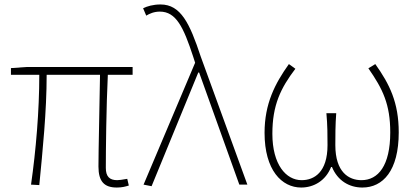

<svg xmlns="http://www.w3.org/2000/svg" viewBox="-20 -827 1871 860"><path d="M503 13C526 13 541 9 557 4L550 -26C527 -22 514 -20 505 -20C470 -20 454 -37 454 -75C454 -146 456 -351 463 -492H574V-527H101L29 -522V-492H156C156 -330 141 -154 119 0L156 2C171 -152 189 -327 189 -492H428C426 -355 421 -153 421 -81C421 -14 447 13 503 13Z M659 7 868 -502H872L1052 0H1088L879 -574C830 -722 790 -807 699 -807C666 -807 639 -799 621 -790L635 -757C650 -766 670 -775 696 -775C769 -775 802 -705 845 -574L854 -546L623 0Z M1329 13C1386 13 1439 -18 1463 -79H1467C1492 -18 1544 13 1603 13C1695 13 1766 -62 1766 -234C1766 -368 1725 -450 1661 -540L1630 -521C1695 -428 1728 -359 1728 -234C1728 -85 1674 -20 1599 -20C1543 -20 1482 -55 1482 -177C1482 -217 1482 -267 1486 -320H1442C1447 -267 1447 -217 1447 -177C1447 -55 1387 -20 1331 -20C1261 -20 1200 -90 1200 -228C1200 -356 1237 -432 1303 -519L1274 -540C1212 -453 1165 -363 1165 -232C1165 -65 1242 13 1329 13Z"/></svg>

Font: Source Han Sans JP ExtraLight
Style: Regular
Weight: 250
Designer: Ryoko NISHIZUKA 西塚涼子 (kana, bopomofo & ideographs); Paul D. Hunt (Latin, Greek & Cyrillic); Sandoll Communications 산돌커뮤니
Foundry: Adobe
Version: Version 2.001;hotconv 1.0.107;makeotfexe 2.5.65593